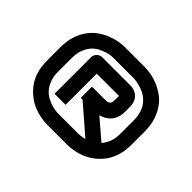

<svg xmlns="http://www.w3.org/2000/svg" viewBox="-109 -761 870 870"><g transform="rotate(45 326.5 -326.0)"><path d="M596 -283.2Q596 -241.6 585.6 -210.6Q575.2 -179.7 558.2 -157.4Q541.1 -135.1 519.6 -119.1Q498 -103 475.2 -93.8Q452.5 -84.7 430.2 -80.9Q407.9 -77.2 390.1 -77.2H261.4Q244.1 -77.2 222 -80.9Q200 -84.7 176.7 -93.8Q153.5 -103 132.2 -119.1Q110.9 -135.1 93.6 -157.4Q76.2 -179.7 66.1 -210.6Q55.9 -241.6 55.9 -283.2V-368.8Q55.9 -408.4 66.1 -439.6Q76.2 -470.8 93.6 -494.3Q110.9 -517.8 132.2 -532.9Q153.5 -548 176.7 -557.4Q200 -566.8 222 -570.8Q244.1 -574.8 261.4 -574.8H390.1Q407.9 -574.8 430.2 -570.8Q452.5 -566.8 475.2 -557.4Q498 -548 519.8 -532.9Q541.6 -517.8 558.4 -494.3Q575.2 -470.8 585.6 -439.6Q596 -408.4 596 -368.8ZM469.8 -370.3Q469.8 -349 464.1 -332.2Q458.4 -315.3 448 -303.7Q437.6 -292.1 424.5 -285.1Q411.4 -278.2 398.5 -274.8L494.1 -192.6Q507.4 -207.9 516.3 -229.7Q525.2 -251.5 525.2 -283.2V-368.8Q525.2 -452.5 458.9 -486.1Q446 -492.1 433.9 -495.5Q421.8 -499 411.4 -501Q400.5 -503 390.1 -503.5H261.4Q258.4 -503.5 247 -502.7Q235.6 -502 220.8 -497.5Q205.9 -493.1 189.1 -484.9Q172.3 -476.7 158.7 -461.9Q145 -447 135.9 -424.3Q126.7 -401.5 126.7 -368.8V-283.2Q126.7 -250.5 135.9 -227.7Q145 -205 158.7 -190.1Q172.3 -175.2 189.1 -166.8Q205.9 -158.4 221 -154.2Q236.1 -150 247.3 -149Q258.4 -148 262.9 -148H390.1Q393.6 -148 404.2 -149Q414.9 -150 430.2 -153.5L295 -270.8H283.2V-342.6H371.3Q399.5 -342.6 399.5 -370.3V-399.5H256.9V-200H186.1V-434.7Q186.1 -448.5 197 -459.2Q207.9 -469.8 221.3 -469.8H401.5Q418.3 -469.8 431.2 -464.1Q444.1 -458.4 453 -448.5Q461.9 -438.6 465.8 -426Q469.8 -413.4 469.8 -401.5Z"/></g></svg>

Font: AKL FREE 001
Style: Regular
Weight: 400
Designer: AKL
Foundry: AKL
Version: Version 1.00;August 10, 2024;FontCreator 13.0.0.2630 64-bit